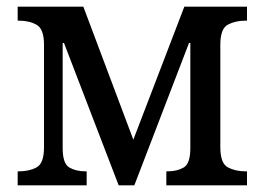

<svg xmlns="http://www.w3.org/2000/svg" viewBox="-20 -556 794 576"><path d="M33 0V-42H37Q68 -42 90 -54Q112 -66 112 -114V-422Q112 -469 90 -481.5Q68 -494 37 -494H33V-536H230L380 -137L533 -536H721V-494H716Q686 -494 663.5 -482Q641 -470 641 -422V-114Q641 -66 663.5 -54Q686 -42 716 -42H721V0H479V-42H483Q511 -42 531 -53.5Q551 -65 551 -112V-427H547L383 0H336L172 -427H168V-112Q168 -65 188 -53.5Q208 -42 236 -42H240V0Z"/></svg>

Font: Noto Serif SemiCondensed
Style: Regular
Weight: 400
Width: 4
Designer: Monotype Design Team
Foundry: Monotype Imaging Inc.
Version: Version 2.013